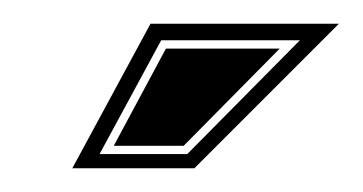

<svg xmlns="http://www.w3.org/2000/svg" viewBox="-20 -681 306 162"><path d="M107 -661H266L144 -539H41ZM64 -551H138L233 -647H116ZM76 -558 120 -640H216L135 -558Z"/></svg>

Font: Alumni Sans Collegiate One SC
Style: Italic
Weight: 400
Italic angle: -8°
Designer: Robert E. Leuschke
Foundry: Robert E. Leuschke
Version: Version 1.100